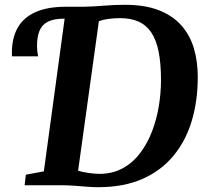

<svg xmlns="http://www.w3.org/2000/svg" viewBox="-20 -771 856 799"><path d="M388.5 8Q367.5 8 342 6Q316.5 4 290.2 2Q264 0 241 0H82.5L87.5 -44L162.5 -58L249 -693.5L236.5 -718.5L256 -743H332Q372 -744 414 -747.5Q456 -751 497 -751Q581 -751.5 639.5 -729Q698 -706.5 734.2 -665.8Q770.5 -625 786.8 -570Q803 -515 803 -450.5Q803 -351 777.8 -267.2Q752.5 -183.5 701 -121.8Q649.5 -60 571.8 -26Q494 8 388.5 8ZM393.5 -47.5Q448.5 -47.5 490.8 -70.8Q533 -94 563.2 -134Q593.5 -174 612.8 -224.5Q632 -275 641 -330Q650 -385 650 -438Q650 -506.5 640.2 -555.5Q630.5 -604.5 609.8 -635.5Q589 -666.5 556.8 -681Q524.5 -695.5 479.5 -695.5Q452.5 -695.5 430.2 -692.2Q408 -689 391.5 -683L305 -60.5Q325.5 -54.5 350.5 -51Q375.5 -47.5 393.5 -47.5ZM30 -536.5Q29.5 -541 29.5 -544.5Q29.5 -548 29.5 -552.5Q29.5 -612 53 -654.5Q76.5 -697 126.5 -720Q176.5 -743 256 -743L249 -693.5Q204.5 -693.5 179.5 -680.8Q154.5 -668 144.2 -642.5Q134 -617 134 -580.5Q134 -569 135.2 -557.8Q136.5 -546.5 138.5 -536.5Z"/></svg>

Font: Merriweather 28pt
Style: Bold Italic
Weight: 700
Italic angle: -7.8°
Version: Version 2.101